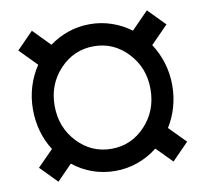

<svg xmlns="http://www.w3.org/2000/svg" viewBox="-73 -697 844 789"><g transform="rotate(-10 349.5 -302.5)"><path d="M524.4 -52.2Q486.8 -22.5 441.7 -6.3Q396.5 9.8 347.7 9.8Q298.3 9.8 253.4 -6.1Q208.5 -22 171.9 -51.8L108.9 12.7L40 -57.6L106 -124.5Q82 -161.6 69.6 -205.3Q57.1 -249 57.1 -296.9Q57.1 -346.2 70.8 -391.4Q84.5 -436.5 110.4 -475.1L40 -546.9L108.9 -617.2L178.2 -546.4Q214.4 -573.2 257.3 -587.9Q300.3 -602.5 347.7 -602.5Q394.5 -602.5 438 -587.6Q481.4 -572.8 518.1 -545.4L588.9 -617.7L658.2 -546.9L585.9 -473.1Q610.8 -435.1 624.5 -390.4Q638.2 -345.7 638.2 -296.9Q638.2 -249.5 625.7 -206.3Q613.3 -163.1 590.3 -126.5L658.2 -57.6L588.9 13.2ZM147.5 -296.9Q147.5 -207 205.8 -144.8Q264.2 -82.5 347.7 -82.5Q430.7 -82.5 489 -144.5Q547.4 -206.5 547.4 -296.9Q547.4 -386.2 489 -448.2Q430.7 -510.3 347.7 -510.3Q264.2 -510.3 205.8 -448.2Q147.5 -386.2 147.5 -296.9Z"/></g></svg>

Font: TypoPRO Roboto Slab
Style: Bold
Weight: 700
Designer: Google
Version: Version 1.100263; 2013; ttfautohint (v0.94.20-1c74) -l 8 -r 